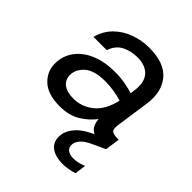

<svg xmlns="http://www.w3.org/2000/svg" viewBox="-199 -628 952 952"><g transform="rotate(45 277.5 -152.0)"><path d="M186 12Q102 12 60.5 -27Q19 -66 19 -121Q19 -175 49.5 -216.5Q80 -258 134 -280.5Q188 -303 257 -303Q300 -303 333.5 -296.5Q367 -290 389 -283L392 -306Q401 -369 372.5 -401Q344 -433 288 -433Q241 -433 205 -414Q169 -395 154 -350H61Q75 -403 110.5 -438Q146 -473 194.5 -490.5Q243 -508 295 -508Q402 -508 448.5 -452Q495 -396 482 -304L457 -130Q452 -96 462 -87Q472 -78 502 -78H510L499 0H477Q429 0 400 -16Q371 -32 367 -80Q338 -41 293.5 -14.5Q249 12 186 12ZM112 -134Q112 -101 136.5 -82Q161 -63 207 -63Q265 -63 311.5 -100.5Q358 -138 376 -218Q354 -225 323 -230.5Q292 -236 259 -236Q182 -236 147 -205Q112 -174 112 -134ZM397 204Q366 204 340 194.5Q314 185 300 163.5Q286 142 290 108Q295 72 326 39.5Q357 7 427 -22L483 -46L498 0L437 28Q399 45 382.5 62.5Q366 80 363 99Q360 122 374.5 134.5Q389 147 416 147Q447 147 484 132L476 191Q457 197 437 200.5Q417 204 397 204Z"/></g></svg>

Font: Host Grotesk
Style: Italic
Weight: 400
Italic angle: -8°
Designer: Doğukan Karapınar based on Poppins by Indian Type Foundry, Jonny Pinhorn
Foundry: Element Type
Version: Version 1.001; ttfautohint (v1.8.4.7-5d5b)